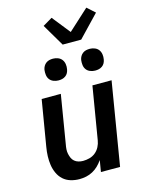

<svg xmlns="http://www.w3.org/2000/svg" viewBox="-143 -1069 885 1162"><g transform="rotate(-15 300.0 -488.0)"><path d="M208 8Q179 8 152.5 0Q126 -8 106.5 -25.5Q87 -43 75.5 -68Q64 -93 60 -120Q56 -147 57 -175.5Q58 -204 63 -233L111 -520H231L181 -217Q178 -202 177 -187Q176 -172 179 -158Q182 -144 187.5 -131.5Q193 -119 203.5 -110Q214 -101 228 -97Q242 -93 257 -93Q277 -93 297.5 -98.5Q318 -104 334.5 -117.5Q351 -131 361 -150.5Q371 -170 374 -190L429 -520H549L463 0H343L355 -72Q342 -53 326 -37.5Q310 -22 290.5 -11.5Q271 -1 250 3.5Q229 8 208 8ZM469 -602Q453 -602 438 -608Q423 -614 414 -626Q405 -638 403 -654Q401 -670 403 -686Q405 -698 411 -708.5Q417 -719 426.5 -726Q436 -733 447 -735.5Q458 -738 470 -738Q486 -738 501 -732Q516 -726 525 -714Q534 -702 536.5 -686Q539 -670 536 -654Q534 -642 528.5 -631.5Q523 -621 513 -614Q503 -607 492 -604.5Q481 -602 469 -602ZM239 -602Q223 -602 208 -608Q193 -614 184 -626Q175 -638 173 -654Q171 -670 173 -686Q175 -698 181 -708.5Q187 -719 196.5 -726Q206 -733 217 -735.5Q228 -738 240 -738Q256 -738 271 -732Q286 -726 295 -714Q304 -702 306.5 -686Q309 -670 306 -654Q304 -642 298.5 -631.5Q293 -621 283 -614Q273 -607 262 -604.5Q251 -602 239 -602ZM319 -805 237 -944 296 -979 386 -866 515 -984 564 -940 435 -805Z"/></g></svg>

Font: Iosevka Aile Oblique
Style: Bold
Weight: 700
Italic angle: -9°
Designer: Belleve Invis
Foundry: Belleve Invis
Version: Version 31.1.0; ttfautohint (v1.8.4)